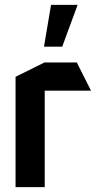

<svg xmlns="http://www.w3.org/2000/svg" viewBox="-20 -770 399 790"><path d="M44 0V-454L163 -513H296L354 -398V-397H164V0ZM161 -578 190 -750H299V-749L236 -578Z"/></svg>

Font: Foldit Thin Medium
Style: Regular
Weight: 500
Version: Version 1.003